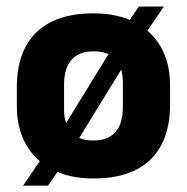

<svg xmlns="http://www.w3.org/2000/svg" viewBox="-20 -548 588 604"><path d="M274 13.5Q199 13.5 145.2 -14.2Q91.5 -42 62.2 -93Q33 -144 33 -212.5V-273Q33 -387 94.8 -446.5Q156.5 -506 274 -506Q349.5 -506 403.5 -478.2Q457.5 -450.5 486.2 -399.8Q515 -349 515 -280V-219.5Q515 -106 453.5 -46.2Q392 13.5 274 13.5ZM131 36H52.5L129.5 -76.5L163.5 -121L346.5 -419L370.5 -459.5L417 -527.5H495.5L420 -416.5L389 -374L206.5 -77L182 -38ZM274 -106Q320 -106 343.2 -132.8Q366.5 -159.5 366.5 -210.5V-289Q366.5 -334.5 344.2 -360.5Q322 -386.5 274 -386.5Q228.5 -386.5 205 -359.8Q181.5 -333 181.5 -282V-203.5Q181.5 -158 204 -132Q226.5 -106 274 -106Z"/></svg>

Font: Anek Kannada
Style: Bold
Weight: 700
Version: Version 1.003